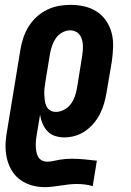

<svg xmlns="http://www.w3.org/2000/svg" viewBox="-20 -558 540 791"><path d="M164 213Q137 213 112 206Q87 199 66.5 185Q46 171 32 150Q18 129 11 104.5Q4 80 3 53.5Q2 27 6 0L64 -353Q68 -378 76 -402Q84 -426 97.5 -448Q111 -470 130.5 -488Q150 -506 173.5 -517.5Q197 -529 221.5 -533.5Q246 -538 271 -538Q300 -538 328 -531.5Q356 -525 379 -510Q402 -495 417.5 -472Q433 -449 440 -422Q447 -395 446 -365.5Q445 -336 441 -307L419 -177Q415 -154 409 -132.5Q403 -111 392.5 -90Q382 -69 366.5 -50.5Q351 -32 331.5 -18.5Q312 -5 290 1.5Q268 8 245 8Q225 8 206.5 2Q188 -4 175.5 -17.5Q163 -31 155.5 -48.5Q148 -66 145 -85L131 -1Q129 10 128 22Q127 34 127.5 45.5Q128 57 130 68Q132 79 137.5 88.5Q143 98 153 103Q163 108 175 108Q188 108 200.5 105Q213 102 225.5 100Q238 98 250.5 97Q263 96 276 96Q302 96 327.5 98.5Q353 101 379 104L362 209Q346 204 329.5 202Q313 200 296 200Q279 200 262.5 202Q246 204 229.5 206.5Q213 209 196.5 211Q180 213 164 213ZM209 -97Q227 -97 243.5 -105.5Q260 -114 271 -128.5Q282 -143 288 -160Q294 -177 297 -194L318 -324Q320 -336 321 -348Q322 -360 321.5 -371.5Q321 -383 318 -394Q315 -405 308.5 -414Q302 -423 291.5 -428Q281 -433 269 -433Q252 -433 236 -424Q220 -415 210 -400.5Q200 -386 194.5 -369.5Q189 -353 186 -337L167 -221Q165 -208 163.5 -195Q162 -182 162.5 -169.5Q163 -157 164.5 -144.5Q166 -132 171 -121Q176 -110 186.5 -103.5Q197 -97 209 -97Z"/></svg>

Font: Iosevka Curly Slab XBdObl
Style: Regular
Weight: 800
Italic angle: -9°
Monospace: yes
Designer: Belleve Invis
Foundry: Belleve Invis
Version: Version 11.1.0; ttfautohint (v1.8.3)